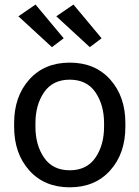

<svg xmlns="http://www.w3.org/2000/svg" viewBox="-20 -801 607 836"><path d="M41.5 -249V-264.6Q41.5 -380.9 107.4 -454.6Q173.3 -528.3 283.7 -528.3Q394 -528.3 460 -454.6Q525.9 -380.9 525.9 -264.6V-249Q525.9 -132.8 460 -59.1Q394 14.6 283.7 14.6Q173.3 14.6 107.4 -59.1Q41.5 -132.8 41.5 -249ZM134.3 -264.6V-249Q134.3 -169.4 171.9 -114.5Q209.5 -59.6 283.7 -59.6Q357.9 -59.6 395.5 -114.5Q433.1 -169.4 433.1 -249V-264.6Q433.1 -344.2 395.5 -399.2Q357.9 -454.1 283.7 -454.1Q209.5 -454.1 171.9 -399.2Q134.3 -344.2 134.3 -264.6ZM206.1 -595.7 60.1 -730 134.8 -781.2 257.3 -634.3ZM371.1 -595.7 225.1 -730 299.8 -781.2 422.4 -634.3Z"/></svg>

Font: RobotoFlex
Style: Regular
Weight: 400
Designer: Berlow after Robertson
Foundry: Google
Version: Version 2.136